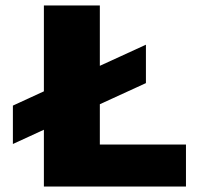

<svg xmlns="http://www.w3.org/2000/svg" viewBox="-20 -680 722 700"><path d="M344 -153H658V0H140V-207L27 -155V-295L140 -347V-660H344V-440L512 -517V-377L344 -300Z"/></svg>

Font: Work Sans ExtraBold
Style: Regular
Weight: 800
Designer: Wei Huang
Foundry: Wei Huang
Version: Version 2.012; ttfautohint (v1.8.3)